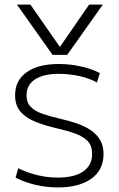

<svg xmlns="http://www.w3.org/2000/svg" viewBox="-20 -810 519 840"><path d="M54 -790H113L241 -606H243L370 -790H430L274 -570H210ZM233 10Q183 10 134.5 -1.5Q86 -13 48 -33L60 -74Q98 -55 142.5 -44Q187 -33 233 -33Q305 -33 344 -60Q383 -87 383 -136Q383 -173 363.5 -193Q344 -213 309.5 -225.5Q275 -238 231 -248Q179 -260 137 -276.5Q95 -293 70.5 -320.5Q46 -348 46 -393Q46 -458 96.5 -494Q147 -530 237 -530Q285 -530 333.5 -519.5Q382 -509 417 -490L404 -449Q373 -467 328 -477Q283 -487 238 -487Q170 -487 133 -462.5Q96 -438 96 -393Q96 -361 115 -342Q134 -323 166.5 -312Q199 -301 241 -291Q281 -282 316 -270Q351 -258 377 -240.5Q403 -223 418 -197.5Q433 -172 433 -136Q433 -67 380 -28.5Q327 10 233 10Z"/></svg>

Font: M PLUS 2 Light
Style: Regular
Weight: 300
Designer: Coji Morishita
Foundry: UNDERFOREST DESIGN
Version: Version 1.001